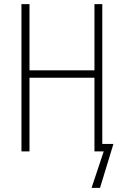

<svg xmlns="http://www.w3.org/2000/svg" viewBox="-20 -734 595 931"><path d="M476 -36V-714H438V-393H123V-714H84V0H123V-357H438V0H483L424 177H465L530 -36Z"/></svg>

Font: Noto Sans Condensed ExtraLight
Style: Regular
Weight: 200
Width: 3
Designer: Monotype Design Team
Foundry: Monotype Imaging Inc.
Version: Version 2.013